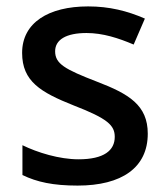

<svg xmlns="http://www.w3.org/2000/svg" viewBox="-20 -569 524 599"><path d="M441 -152C441 -241 382 -276 283 -314C182 -353 152 -370 152 -409C152 -445 186 -466 250 -466C301 -466 350 -450 397 -430L432 -511C377 -535 321 -549 255 -549C131 -549 49 -498 49 -404C49 -315 107 -281 210 -240C316 -199 338 -178 338 -142C338 -100 305 -72 225 -72C165 -72 97 -93 50 -116V-23C95 -1 146 10 222 10C360 10 441 -46 441 -152Z"/></svg>

Font: Noto Sans Malayalam Medium
Style: Regular
Weight: 500
Designer: Jelle Bosma - Monotype Design Team
Foundry: Monotype Imaging Inc.
Version: Version 2.104